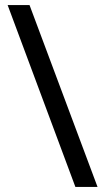

<svg xmlns="http://www.w3.org/2000/svg" viewBox="-20 -734 412 754"><path d="M96 -714 363 0H276L10 -714Z"/></svg>

Font: Noto Sans Hebrew Droid SemiBold
Style: Regular
Weight: 600
Designer: Monotype Design Team
Foundry: Monotype Imaging Inc.
Version: Version 1.100; ttfautohint (v1.8.4.7-5d5b)